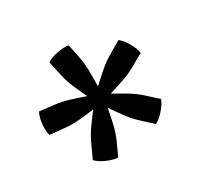

<svg xmlns="http://www.w3.org/2000/svg" viewBox="-94 -780 675 642"><g transform="rotate(30 243.0 -459.0)"><path d="M159.5 -260.5Q143 -264 121.2 -279.5Q99.5 -295 90 -311L122 -354Q138.5 -377 161 -397.8Q183.5 -418.5 204 -436Q177 -438 147 -441.5Q117 -445 90 -454L38 -470.5Q36.5 -487 45 -512.8Q53.5 -538.5 65.5 -552L116.5 -535Q143 -526 169.2 -511.2Q195.5 -496.5 219 -482Q212.5 -509 206.8 -538.5Q201 -568 201 -596L200.5 -650.5Q216 -657.5 243.2 -657.5Q270.5 -657.5 286.5 -650.5L286 -596Q286 -568 280 -538.5Q274 -509 268 -482.5Q291.5 -497 317.8 -511.5Q344 -526 370.5 -534.5L422.5 -551Q433 -539.5 442 -514Q451 -488.5 449.5 -470L397 -453.5Q370 -445 339.8 -441.8Q309.5 -438.5 282.5 -436.5Q304 -418.5 326.2 -397.8Q348.5 -377 365 -354L396.5 -310Q388 -296 366.5 -280Q345 -264 327 -260L296 -304Q279 -327 266.5 -354.5Q254 -382 243.5 -407.5Q233 -382 220.5 -354.8Q208 -327.5 191 -304.5Z"/></g></svg>

Font: Signika Negative SC
Style: Regular
Weight: 400
Designer: Anna Giedryś
Foundry: Anna Giedryś
Version: Version 2.000; ttfautohint (v1.8.3) -l 8 -r 50 -G 200 -x 9 -